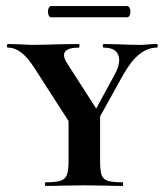

<svg xmlns="http://www.w3.org/2000/svg" viewBox="-20 -613 540 633"><path d="M373 -415Q373 -434 360.5 -445Q348 -456 322 -456Q319 -456 319 -462Q319 -468 322 -468L370 -467Q410 -465 443 -465Q455 -465 473 -467L497 -468Q500 -468 500 -462Q500 -456 497 -456Q436 -456 386 -366L287 -188L265 -196L358 -367Q373 -394 373 -415ZM6 -456Q3 -456 3 -462Q3 -468 6 -468L43 -467L83 -465Q113 -465 177 -467L240 -468Q242 -468 242 -462Q242 -456 240 -456Q191 -456 191 -431Q191 -419 204 -400L310 -235L222 -189L96 -385Q72 -423 50.5 -439.5Q29 -456 6 -456ZM310 -237V-81Q310 -50 315 -36Q320 -22 335 -17Q350 -12 384 -12Q386 -12 386 -6Q386 0 384 0Q351 0 332 -1L257 -2L186 -1Q166 0 131 0Q128 0 128 -6Q128 -12 131 -12Q164 -12 179.5 -17Q195 -22 200.5 -36.5Q206 -51 206 -81V-228ZM138 -575Q138 -582 141 -587.5Q144 -593 148 -593H399Q404 -593 407 -587.5Q410 -582 410 -575Q410 -567 407 -561.5Q404 -556 399 -556H148Q144 -556 141 -561.5Q138 -567 138 -575Z"/></svg>

Font: Cormorant SC
Style: Bold
Weight: 700
Designer: Christian Thalmann (Catharsis Fonts)
Foundry: Catharsis Fonts
Version: Version 4.000